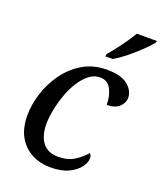

<svg xmlns="http://www.w3.org/2000/svg" viewBox="-143 -858 810 960"><g transform="rotate(20 262.5 -378.0)"><path d="M238 10Q185 10 140.5 -13Q96 -36 69.5 -81.5Q43 -127 43 -197Q43 -253 62 -313.5Q81 -374 119 -427Q157 -480 212.5 -513Q268 -546 341 -546Q416 -546 451.5 -516.5Q487 -487 487 -450Q487 -422 464 -401Q441 -380 398 -380Q398 -428 379.5 -463Q361 -498 321 -498Q289 -498 262 -476.5Q235 -455 213.5 -420.5Q192 -386 177.5 -344.5Q163 -303 155 -262Q147 -221 147 -189Q147 -125 175 -89Q203 -53 257 -53Q310 -53 345 -76Q380 -99 401 -125Q411 -118 411 -100Q411 -78 392.5 -52.5Q374 -27 336 -8.5Q298 10 238 10ZM311 -619Q337 -649 366.5 -689Q396 -729 418 -766H525L522 -756Q506 -736 476.5 -707.5Q447 -679 413 -651.5Q379 -624 348 -606H308Z"/></g></svg>

Font: NotoSerif-Italic
Style: Regular
Weight: 400
Italic angle: -12°
Designer: Monotype Design Team
Foundry: Monotype Imaging Inc.
Version: Version 2.007; ttfautohint (v1.8) -l 8 -r 50 -G 200 -x 14 -D